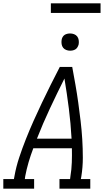

<svg xmlns="http://www.w3.org/2000/svg" viewBox="-33 -1139 653 1159"><path d="M-13 0V-58H51L54 -74Q64 -131 82.5 -187Q101 -243 123 -298.5Q145 -354 169.5 -409Q194 -464 220 -518.5Q246 -573 273 -627Q300 -681 328 -735H403Q413 -681 422.5 -627Q432 -573 439.5 -518.5Q447 -464 453.5 -409.5Q460 -355 463.5 -299Q467 -243 467 -186.5Q467 -130 458 -74L455 -58H512V0H326V-58H390L392 -74Q399 -116 400.5 -159Q402 -202 401 -244H168Q152 -202 139.5 -159.5Q127 -117 119 -74L117 -58H173V0ZM399 -302Q394 -394 382.5 -484.5Q371 -575 356 -665Q311 -575 268.5 -484.5Q226 -394 190 -302ZM390 -833Q378 -833 366.5 -837.5Q355 -842 348 -851Q341 -860 339 -872.5Q337 -885 339 -898Q340 -906 344.5 -914.5Q349 -923 356.5 -928Q364 -933 373 -935Q382 -937 390 -937Q403 -937 414.5 -932.5Q426 -928 433 -919Q440 -910 442 -897.5Q444 -885 442 -872Q440 -864 435.5 -855.5Q431 -847 423.5 -842Q416 -837 407.5 -835Q399 -833 390 -833ZM274 -1061V-1119H574V-1061Z"/></svg>

Font: Iosevka Curly Slab LtEx
Style: Italic
Weight: 300
Width: 7
Italic angle: -9°
Monospace: yes
Designer: Belleve Invis
Foundry: Belleve Invis
Version: Version 11.1.0; ttfautohint (v1.8.3)